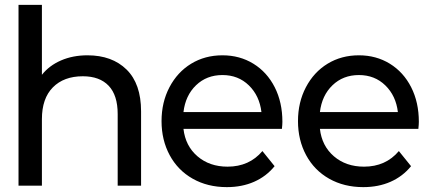

<svg xmlns="http://www.w3.org/2000/svg" viewBox="-20 -762 1771 788"><path d="M499.5 -476.5C459.8 -515.5 406.3 -535 339 -535C299 -535 262.8 -528 230.5 -514C198.2 -500 172 -480.3 152 -455V-742H56V0H152V-273C152 -329.7 167 -373.2 197 -403.5C227 -433.8 268 -449 320 -449C366 -449 401.3 -436 426 -410C450.7 -384 463 -345.3 463 -294V0H559V-305C559 -380.3 539.2 -437.5 499.5 -476.5Z M1137 -233C1138.3 -245 1139 -254.7 1139 -262C1139 -315.3 1128.5 -362.7 1107.5 -404C1086.5 -445.3 1057.3 -477.5 1020 -500.5C982.7 -523.5 940.3 -535 893 -535C845 -535 802.2 -523.5 764.5 -500.5C726.8 -477.5 697.2 -445.3 675.5 -404C653.8 -362.7 643 -316.3 643 -265C643 -213 654.2 -166.3 676.5 -125C698.8 -83.7 730.3 -51.5 771 -28.5C811.7 -5.5 858.3 6 911 6C952.3 6 989.7 -1.3 1023 -16C1056.3 -30.7 1084.3 -52 1107 -80L1057 -142C1021 -99.3 973.3 -78 914 -78C864.7 -78 823.5 -92.2 790.5 -120.5C757.5 -148.8 738.3 -186.3 733 -233ZM784.5 -412C813.5 -440 849.7 -454 893 -454C936.3 -454 972.5 -439.8 1001.5 -411.5C1030.5 -383.2 1047.7 -346.7 1053 -302H733C738.3 -347.3 755.5 -384 784.5 -412Z M1697 -233C1698.3 -245 1699 -254.7 1699 -262C1699 -315.3 1688.5 -362.7 1667.5 -404C1646.5 -445.3 1617.3 -477.5 1580 -500.5C1542.7 -523.5 1500.3 -535 1453 -535C1405 -535 1362.2 -523.5 1324.5 -500.5C1286.8 -477.5 1257.2 -445.3 1235.5 -404C1213.8 -362.7 1203 -316.3 1203 -265C1203 -213 1214.2 -166.3 1236.5 -125C1258.8 -83.7 1290.3 -51.5 1331 -28.5C1371.7 -5.5 1418.3 6 1471 6C1512.3 6 1549.7 -1.3 1583 -16C1616.3 -30.7 1644.3 -52 1667 -80L1617 -142C1581 -99.3 1533.3 -78 1474 -78C1424.7 -78 1383.5 -92.2 1350.5 -120.5C1317.5 -148.8 1298.3 -186.3 1293 -233ZM1344.5 -412C1373.5 -440 1409.7 -454 1453 -454C1496.3 -454 1532.5 -439.8 1561.5 -411.5C1590.5 -383.2 1607.7 -346.7 1613 -302H1293C1298.3 -347.3 1315.5 -384 1344.5 -412Z"/></svg>

Font: Rookery
Style: Regular
Weight: 400
Designer: Ryan Kimball / Julieta Ulanovsky
Foundry: Motorola Mobility LLC.
Version: Version 1.0